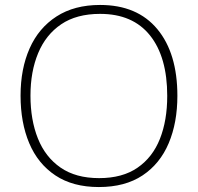

<svg xmlns="http://www.w3.org/2000/svg" viewBox="-20 -838 799 775"><path d="M696 -451Q696 -343 661 -260Q626 -177 555.5 -130Q485 -83 379 -83Q274 -83 203.5 -130Q133 -177 98 -260Q63 -343 63 -452Q63 -560 99.5 -642.5Q136 -725 208 -771.5Q280 -818 384 -818Q534 -818 615 -720.5Q696 -623 696 -451ZM103 -452Q103 -354 133 -279Q163 -204 224.5 -161.5Q286 -119 380 -119Q474 -119 535 -161Q596 -203 625.5 -277.5Q655 -352 655 -451Q655 -608 585.5 -695Q516 -782 384 -782Q289 -782 227 -740Q165 -698 134 -623.5Q103 -549 103 -452Z"/></svg>

Font: Noto Sans Telugu UI ExtraLight
Style: Regular
Weight: 200
Designer: Jelle Bosma - Monotype Design Team
Foundry: Monotype Imaging Inc.
Version: Version 2.005; ttfautohint (v1.8.4.7-5d5b)